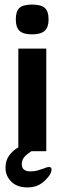

<svg xmlns="http://www.w3.org/2000/svg" viewBox="-20 -660 282 838"><path d="M49 -575Q49 -611 65 -625.5Q81 -640 120 -640Q159 -640 175.5 -625.5Q192 -611 192 -575Q192 -541 175 -525.5Q158 -510 120 -510Q82 -510 65.5 -525Q49 -540 49 -575ZM205 80Q205 95 190 113Q173 134 152 146Q131 158 99 158Q55 158 29.5 133Q4 108 4 72Q4 40 20.5 18Q37 -4 60 -17V-448H182V0H117Q98 12 86.5 25Q75 38 75 57Q75 72 84.5 80Q94 88 112 88Q129 88 140.5 85Q152 82 169 76Q185 69 194 69Q205 69 205 80Z"/></svg>

Font: Gold
Style: Regular
Weight: 400
Designer: jaiki
Version: Version 1.000